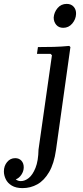

<svg xmlns="http://www.w3.org/2000/svg" viewBox="-143 -707 428 987"><path d="M213 -471 219 -465 145 63Q135 134 109.5 177.5Q84 221 49 240.5Q14 260 -27 260Q-61 260 -82.5 247Q-104 234 -113.5 214Q-123 194 -123 174Q-123 146 -106.5 126Q-90 106 -65 106Q-45 106 -33 119Q-21 132 -21 153Q-21 173 -33 191Q-45 209 -62 215Q-51 224 -36 224Q-15 224 5 208Q25 192 39.5 156Q54 120 55 62L124 -423L117 -430H47L52 -465Q93 -465 133 -466Q173 -467 213 -471ZM182 -564Q159 -564 146 -579.5Q133 -595 133 -617Q135 -644 153 -665.5Q171 -687 200 -687Q223 -687 236 -672Q249 -657 248 -635Q247 -608 228.5 -586Q210 -564 182 -564Z"/></svg>

Font: Brygada 1918 Medium
Style: Italic
Weight: 500
Italic angle: -8°
Designer: Mateusz Machalski | Borys Kosmynka | Przemek Hoffer
Foundry: NIEPODLEGLA 2018
Version: Version 3.006